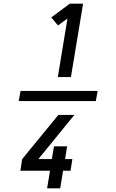

<svg xmlns="http://www.w3.org/2000/svg" viewBox="-20 -868 640 1056"><path d="M298 -444 351 -766 299 -728 262 -772 364 -848H437L370 -444ZM239 168 255 71H92L102 7L301 -236H389L191 7H265L277 -63H349L338 7H378L368 71H327L311 168ZM83 -312 93 -368H517L507 -312Z"/></svg>

Font: Zed Sans Extended
Style: Italic
Weight: 400
Width: 7
Italic angle: -9°
Designer: Belleve Invis
Foundry: Belleve Invis
Version: Version 1.0.0; ttfautohint (v1.8.4)